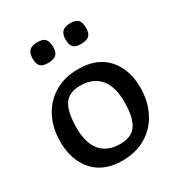

<svg xmlns="http://www.w3.org/2000/svg" viewBox="-170 -823 886 949"><g transform="rotate(-30 272.5 -349.0)"><path d="M34 -225Q34 -302 65 -362.5Q96 -423 153.5 -457.5Q211 -492 289 -492Q396 -492 453.5 -428Q511 -364 511 -259Q511 -183 480 -121.5Q449 -60 391 -25Q333 10 255 10Q149 10 91.5 -54.5Q34 -119 34 -225ZM407 -239Q407 -325 368.5 -370.5Q330 -416 258 -416Q192 -416 165 -374.5Q138 -333 138 -243Q138 -156 176 -111.5Q214 -67 286 -67Q352 -67 379.5 -108.5Q407 -150 407 -239ZM121 -649Q121 -680 135.5 -694Q150 -708 182 -708Q213 -708 225.5 -694Q238 -680 238 -648Q238 -617 223 -604.5Q208 -592 176 -592Q146 -592 133.5 -605.5Q121 -619 121 -649ZM309 -649Q309 -680 323.5 -694Q338 -708 370 -708Q401 -708 413.5 -694Q426 -680 426 -648Q426 -617 411 -604.5Q396 -592 364 -592Q334 -592 321.5 -605.5Q309 -619 309 -649Z"/></g></svg>

Font: Enriqueta Medium
Style: Regular
Weight: 500
Designer: Viviana Monsalve, Gustavo Ibarra
Foundry: 72Puntos
Version: Version 2.000